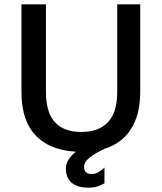

<svg xmlns="http://www.w3.org/2000/svg" viewBox="-20 -687 746 886"><path d="M359 14Q223 14 151 -55.5Q79 -125 79 -262V-667H192V-263Q192 -169 233 -123.5Q274 -78 356 -78Q436 -78 478.5 -123.5Q521 -169 521 -263V-667H627V-262Q627 -171 594.5 -109Q562 -47 502 -16.5Q442 14 359 14ZM388 179Q338 179 311 156.5Q284 134 284 91Q284 61 308.5 33Q333 5 376 -12L462 0Q422 18 395 39Q368 60 368 82Q368 101 377.5 108.5Q387 116 402 116Q422 116 437.5 105.5Q453 95 462 86V159Q449 166 432 172.5Q415 179 388 179Z"/></svg>

Font: Maven Pro Medium
Style: Regular
Weight: 500
Designer: Joe Prince
Foundry: Joe Prince
Version: Version 2.103